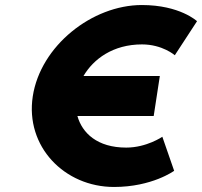

<svg xmlns="http://www.w3.org/2000/svg" viewBox="-20 -748 807 767"><path d="M484.2 -158.4C368.4 -158.4 308.3 -216.7 289.2 -284.6H594L618.5 -444.4H313.5C353.3 -512.1 431.3 -570.6 547.3 -570.6C628.9 -570.6 678.3 -527.3 678.3 -527.3L767.1 -663.3C767.1 -663.3 698.8 -727.9 546.7 -727.9C347.8 -727.9 141.8 -564.7 110.9 -363.2C80.2 -162.6 237.4 -1.1 435.5 -1.1C587.6 -1.1 675.7 -65.7 675.7 -65.7L628.5 -201.7C628.5 -201.7 565.8 -158.4 484.2 -158.4Z"/></svg>

Font: Sztylet
Style: BdObl
Weight: 700
Foundry: Cannot Into Space Fonts, PlusOne Fonts
Version: Version 0.12